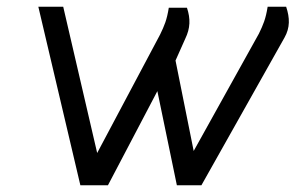

<svg xmlns="http://www.w3.org/2000/svg" viewBox="-20 -551 879 571"><path d="M94 -531 219 0H301L448 -280L506 0H579L826 -439C843 -469 842 -498 831 -531H776C770 -494 763 -478 750 -451L556 -102L502 -371L531 -436C546 -467 547 -495 536 -528H482C476 -491 469 -475 456 -448L269 -96L168 -531Z"/></svg>

Font: Exo
Style: Regular Italic
Weight: 400
Designer: Natanael Gama
Version: Version 1.00